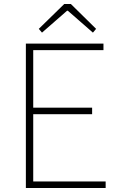

<svg xmlns="http://www.w3.org/2000/svg" viewBox="-20 -945 602 965"><path d="M110 0H511V-33H147V-371H443V-404H147V-693H500V-726H110ZM191 -781 317 -891H321L447 -781L463 -800L336 -925H303L175 -800Z"/></svg>

Font: Noto Sans JP Thin
Style: Regular
Weight: 100
Designer: Ryoko NISHIZUKA 西塚涼子 (kana, bopomofo & ideographs); Paul D. Hunt (Latin, Greek & Cyrillic); Sandoll Communications 산돌커뮤니
Foundry: Adobe
Version: Version 2.004;hotconv 1.0.118;makeotfexe 2.5.65603